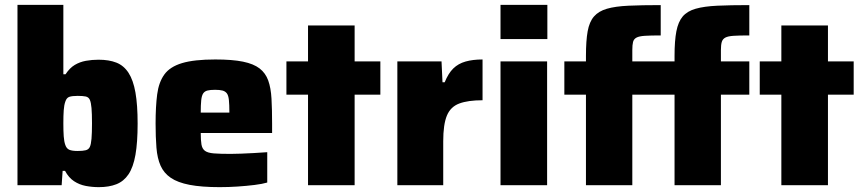

<svg xmlns="http://www.w3.org/2000/svg" viewBox="-20 -763 3555 791"><path d="M387 8Q360 8 333.5 3Q307 -2 285 -16.5Q263 -31 248 -59H238L234 0H52V-743H241V-457H250Q267 -483 288 -495.5Q309 -508 334 -512.5Q359 -517 386 -517Q429 -517 459.5 -505Q490 -493 509.5 -463Q529 -433 538 -382Q547 -331 547 -254Q547 -176 538 -125Q529 -74 509.5 -45Q490 -16 459.5 -4Q429 8 387 8ZM300 -141Q321 -141 333 -144Q345 -147 350 -157.5Q355 -168 357 -191.5Q359 -215 359 -255Q359 -295 357 -318Q355 -341 350 -352Q345 -363 333 -365.5Q321 -368 300 -368Q277 -368 265.5 -364Q254 -360 249 -344Q244 -330 242.5 -308.5Q241 -287 241 -255Q241 -223 242.5 -201.5Q244 -180 249 -166Q254 -151 265.5 -146Q277 -141 300 -141Z M885 8Q810 8 761 -1.5Q712 -11 683.5 -30.5Q655 -50 641.5 -80.5Q628 -111 624.5 -154.5Q621 -198 621 -254Q621 -324 627.5 -374Q634 -424 657 -456Q680 -488 730 -503Q780 -518 867 -518Q937 -518 981 -509Q1025 -500 1049.5 -481Q1074 -462 1085 -431.5Q1096 -401 1098.5 -356.5Q1101 -312 1101 -254V-215H807Q807 -185 810 -167.5Q813 -150 824.5 -141.5Q836 -133 861.5 -131Q887 -129 930 -129Q949 -129 973.5 -130Q998 -131 1026.5 -132.5Q1055 -134 1081 -136V-11Q1061 -5 1028.5 -1Q996 3 959 5.5Q922 8 885 8ZM925 -283V-299Q925 -332 923 -351Q921 -370 914.5 -378.5Q908 -387 896.5 -390Q885 -393 866 -393Q846 -393 834.5 -390Q823 -387 817 -378Q811 -369 809 -350Q807 -331 807 -299H942Z M1249 0V-373H1160V-510H1249V-658H1441V-510H1547V-373H1441V0Z M1617 0V-510H1799L1803 -424H1812Q1827 -461 1847.5 -481Q1868 -501 1898 -509.5Q1928 -518 1968 -518V-350Q1908 -350 1872 -336.5Q1836 -323 1821 -286.5Q1806 -250 1806 -181V0Z M2042 -602V-743H2235V-602ZM2042 0V-510H2234V0Z M2394 0V-373H2305V-510H2394V-533Q2394 -595 2401 -634Q2408 -673 2427 -695Q2446 -717 2480.5 -727Q2515 -737 2569.5 -739.5Q2624 -742 2702 -742V-617Q2661 -617 2637 -615.5Q2613 -614 2602 -608Q2591 -602 2588 -590Q2585 -578 2585 -557V-510H2759V-533Q2759 -595 2766.5 -634Q2774 -673 2792.5 -695Q2811 -717 2846 -727Q2881 -737 2935.5 -739.5Q2990 -742 3067 -742V-617Q3026 -617 3002.5 -615.5Q2979 -614 2968 -608Q2957 -602 2953.5 -590Q2950 -578 2950 -557V-510H3067V-373H2950V0H2759V-373H2585V0Z M3199 0V-373H3110V-510H3199V-658H3391V-510H3497V-373H3391V0Z"/></svg>

Font: Saira Thin ExtraBold
Style: Regular
Weight: 800
Version: Version 1.101